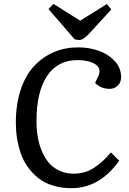

<svg xmlns="http://www.w3.org/2000/svg" viewBox="-20 -960 670 994"><path d="M231 -913.1 256.8 -939.9 395 -853 533.2 -939 556.2 -911.1 439 -783.2Q410.2 -752.9 391.1 -752.9Q379.9 -752.9 366.2 -756.8ZM488.8 -564.9Q498.5 -586.9 493.7 -602.8Q488.8 -618.7 471.2 -628.9Q453.6 -639.2 430.7 -644Q407.7 -648.9 381.8 -648.9Q278.8 -648.9 223.9 -567.1Q168.9 -485.4 168.9 -333Q168.9 -290.5 175.3 -252.2Q181.6 -213.9 196.3 -178.5Q210.9 -143.1 232.7 -117.4Q254.4 -91.8 287.4 -76.4Q320.3 -61 360.8 -61Q418.5 -61 463.9 -89.4Q509.3 -117.7 554.2 -170.9L597.2 -127.9Q495.6 14.2 350.1 14.2Q296.9 14.2 252.4 0.2Q208 -13.7 177.2 -38.8Q146.5 -64 123.5 -95.9Q100.6 -127.9 87.4 -166.7Q74.2 -205.6 68.1 -244.4Q62 -283.2 62 -324.2Q62 -420.9 87.6 -496.8Q113.3 -572.8 158 -619.6Q202.6 -666.5 260.3 -690.7Q317.9 -714.8 384.8 -714.8Q439 -714.8 488.5 -698.2Q538.1 -681.6 572.5 -645.5Q606.9 -609.4 606.9 -561Q606.9 -532.7 589.4 -516.4Q571.8 -500 547.9 -500Q502.9 -500 472.2 -530.8Z"/></svg>

Font: Literata Book Medium
Style: Italic
Weight: 500
Italic angle: -3°
Designer: Latin by Veronika Burian and Jose Scaglione. Greek by Irene Vlachou. Cyrillic by Vera Evstafieva
Foundry: TypeTogether
Version: Version 1.003;PS 001.003;hotconv 1.0.88;makeotf.lib2.5.64775